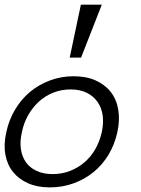

<svg xmlns="http://www.w3.org/2000/svg" viewBox="-37 -793 603 824"><path d="M466.8 -226.1Q455.1 -172.9 429 -129.4Q402.8 -85.9 365 -54.9Q327.1 -23.9 279.1 -6.3Q231 11.2 176.8 11.2Q124 11.2 84 -6.3Q43.9 -23.9 19 -54.9Q-5.9 -85.9 -13.9 -129.4Q-22 -172.9 -9.8 -226.1Q1 -277.8 27.6 -322.5Q54.2 -367.2 92 -398.7Q129.9 -430.2 178 -448Q226.1 -465.8 278.8 -465.8Q333 -465.8 373 -448Q413.1 -430.2 438 -398.7Q462.9 -367.2 470.5 -322.5Q478 -277.8 466.8 -226.1ZM399.9 -226.1Q408.2 -265.1 403.6 -298.1Q398.9 -331.1 381.3 -356Q363.8 -380.9 335 -395Q306.2 -409.2 266.1 -409.2Q226.1 -409.2 190.9 -395Q155.8 -380.9 128.9 -356Q102.1 -331.1 83.5 -298.1Q64.9 -265.1 57.1 -226.1Q47.9 -187 52.5 -154.1Q57.1 -121.1 74 -97.2Q90.8 -73.2 119.9 -59.6Q148.9 -45.9 189 -45.9Q229 -45.9 263.9 -59.6Q298.8 -73.2 326.4 -97.2Q354 -121.1 372.6 -154.1Q391.1 -187 399.9 -226.1ZM399.9 -772.9 311 -545.9H262.2L310.1 -772.9Z"/></svg>

Font: Anonymous Pro
Style: Italic
Weight: 400
Italic angle: -12°
Monospace: yes
Designer: Mark Simonson
Version: Version 1.003